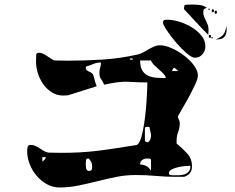

<svg xmlns="http://www.w3.org/2000/svg" viewBox="-20 -854 1040 848"><path d="M880 -813Q879 -811 879 -808Q878 -806 878 -803.5Q878 -801 878 -800Q878 -789 881.5 -780Q885 -771 889.5 -762.5Q894 -754 897.5 -744.5Q901 -735 901 -723L900 -700L880 -720Q875 -725 862.5 -738.5Q850 -752 836.5 -766.5Q823 -781 810.5 -794.5Q798 -808 793 -813V-820Q793 -824 794 -828Q795 -832 800 -833L827 -834Q844 -834 861.5 -832Q879 -830 893 -820ZM907 -813Q906 -810 903.5 -810Q901 -810 900 -813Q899 -816 903 -816Q907 -816 907 -813ZM920 -800Q915 -800 915 -806.5Q915 -813 920 -813Q925 -813 925 -806.5Q925 -800 920 -800ZM933 -793Q928 -793 928 -800Q928 -807 933 -807Q938 -807 938 -800Q938 -793 933 -793ZM887 -649Q887 -629 874 -614Q861 -599 841 -599Q827 -599 803.5 -619.5Q780 -640 757 -667Q734 -694 717 -719.5Q700 -745 700 -754Q700 -764 705.5 -765.5Q711 -767 720 -767Q741 -767 770 -758.5Q799 -750 825 -734.5Q851 -719 869 -697.5Q887 -676 887 -649ZM933 -680Q958 -690 967 -702Q976 -714 980 -740L981 -723Q981 -680 940 -680ZM907 -687Q902 -687 902 -693.5Q902 -700 907 -700Q912 -700 912 -693.5Q912 -687 907 -687ZM920 -687Q919 -684 916.5 -684Q914 -684 913 -687Q913 -690 917 -690Q921 -690 920 -687ZM280 -433 259 -432Q231 -432 208.5 -446.5Q186 -461 170.5 -483Q155 -505 147 -531.5Q139 -558 139 -583L140 -613Q142 -619 145.5 -620Q149 -621 154 -621Q161 -621 169.5 -617Q178 -613 187 -607Q196 -601 204.5 -595.5Q213 -590 220 -587L280 -586Q358 -586 434.5 -591Q511 -596 587 -613Q600 -616 612 -622.5Q624 -629 636 -636Q648 -643 660.5 -648.5Q673 -654 687 -654Q709 -654 737.5 -641.5Q766 -629 792 -609.5Q818 -590 836 -566Q854 -542 854 -520Q854 -506 840 -476.5Q826 -447 809.5 -417Q793 -387 779.5 -364.5Q766 -342 766 -341Q766 -332 770 -325.5Q774 -319 774 -310Q774 -290 767 -271.5Q760 -253 760 -233V-220Q786 -199 807 -176Q828 -153 828 -119Q828 -84 793 -73H757Q712 -73 668.5 -77Q625 -81 579 -81Q535 -81 493 -72.5Q451 -64 409.5 -53.5Q368 -43 326.5 -34.5Q285 -26 243 -26Q213 -26 187 -40.5Q161 -55 141.5 -78Q122 -101 111 -129.5Q100 -158 100 -187Q100 -197 102 -205.5Q104 -214 116 -214Q127 -214 136.5 -209.5Q146 -205 155 -199Q164 -193 173.5 -187.5Q183 -182 193 -180L250 -179Q293 -179 331 -181Q369 -183 407 -187.5Q445 -192 487 -198.5Q529 -205 580 -213Q590 -213 598 -231.5Q606 -250 611.5 -278Q617 -306 621 -339.5Q625 -373 627 -404Q629 -435 630 -458.5Q631 -482 631 -490Q592 -490 571.5 -491.5Q551 -493 534.5 -493Q518 -493 498 -490.5Q478 -488 440 -480Q434 -495 426.5 -504.5Q419 -514 419 -532Q419 -545 422.5 -555.5Q426 -566 426 -578Q408 -578 394 -572Q380 -566 360 -560Q359 -558 359 -553Q359 -547 363.5 -543.5Q368 -540 374 -537.5Q380 -535 385.5 -531Q391 -527 393 -520L400 -493L407 -473ZM567 -593Q568 -596 560 -596Q552 -596 553 -593Q555 -590 560 -590Q565 -590 567 -593ZM599 -587Q599 -560 607.5 -544.5Q616 -529 631.5 -521Q647 -513 667.5 -511Q688 -509 712 -509Q712 -517 703.5 -526.5Q695 -536 683.5 -546Q672 -556 661.5 -566Q651 -576 647 -587ZM767 -540Q765 -542 760 -547Q755 -552 753 -553Q753 -554 750 -554Q747 -554 747 -553Q745 -552 742.5 -547Q740 -542 740 -540ZM647 -260 640 -293Q638 -294 633 -294Q630 -294 625 -293Q620 -292 620 -287V-233Q621 -231 622 -230Q623 -227 627 -227Q627 -226 630 -226Q638 -226 642.5 -236Q647 -246 647 -253ZM167 -160V-140Q170 -142 176 -148Q182 -154 182 -160ZM647 -147Q647 -153 639.5 -153.5Q632 -154 629 -154Q619 -154 609 -148Q599 -142 599 -130Q599 -128 600 -127Q630 -127 647 -100ZM387 -117Q387 -128 384.5 -135Q382 -142 373 -153Q372 -154 370 -154Q361 -154 360 -147Q359 -140 359 -134Q359 -130 359 -124Q359 -118 360 -112.5Q361 -107 364 -103Q367 -99 373 -99Q382 -99 384.5 -104Q387 -109 387 -117ZM821 -122Q813 -122 797.5 -120.5Q782 -119 766 -115.5Q750 -112 738 -105.5Q726 -99 726 -90Q726 -83 731.5 -81.5Q737 -80 743 -80Q756 -80 769.5 -80Q783 -80 794.5 -84Q806 -88 813.5 -96.5Q821 -105 821 -122Z"/></svg>

Font: Genkaimincho
Style: Regular
Weight: 800
Designer: Dr. Ken Lunde (project architect, glyph set definition & overall production); Masataka HATTORI \u670D \u90E8 \u6B63 \u8C
Foundry: Adobe Systems Incorporated
Version: Version 1.00